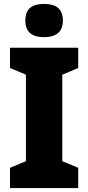

<svg xmlns="http://www.w3.org/2000/svg" viewBox="-20 -957 448 977"><path d="M204 -937C147 -937 109 -916 109 -852C109 -790 148 -768 204 -768C260 -768 300 -790 300 -852C300 -916 261 -937 204 -937ZM378 0V-103L297 -137V-577L378 -611V-714H31V-611L112 -577V-137L31 -103V0Z"/></svg>

Font: Noto Sans Kannada SemiCondensed Black
Style: Regular
Weight: 900
Width: 4
Designer: Jelle Bosma - Monotype Design Team
Foundry: Monotype Imaging Inc.
Version: Version 2.005